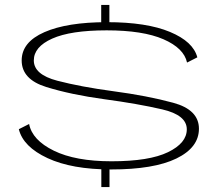

<svg xmlns="http://www.w3.org/2000/svg" viewBox="-20 -725 846 775"><path d="M388.5 -624H421.5V-705H388.5ZM389 30H422V-50.5H389ZM428.5 -41Q601 -41 692 -85.2Q783 -129.5 783 -205.5Q783 -282 679 -310.2Q575 -338.5 436 -357Q306 -374.5 211.2 -399.2Q116.5 -424 116.5 -481Q116.5 -536 190.8 -569.2Q265 -602.5 410.5 -602.5Q557 -602.5 639.8 -566.5Q722.5 -530.5 735 -472.5L776.5 -493.5Q760 -557 666 -596.2Q572 -635.5 411.5 -635.5Q251 -635.5 159.2 -595.2Q67.5 -555 67.5 -481Q67.5 -404.5 166.8 -373.8Q266 -343 401 -324.5Q535.5 -306.5 634.8 -283.5Q734 -260.5 734 -203Q734 -147.5 658.2 -110.8Q582.5 -74 430 -74Q284.5 -74 197.2 -116.8Q110 -159.5 97.5 -224.5L56 -203.5Q73.5 -132.5 171.8 -86.8Q270 -41 428.5 -41Z"/></svg>

Font: Anybody ExtraExpanded ExtraLight
Style: Regular
Weight: 250
Width: 8
Version: Version 1.113;gftools[0.9.25]